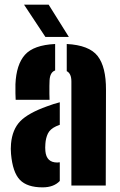

<svg xmlns="http://www.w3.org/2000/svg" viewBox="-20 -799 516 827"><path d="M47.5 -369Q47 -374.5 46.5 -397Q46 -419.5 46.5 -436Q50 -521 87.5 -563Q125 -605 217.5 -609.5V-495.5Q195.5 -488 193.5 -453Q193 -446 192.8 -429.2Q192.5 -412.5 192.8 -395.2Q193 -378 193.5 -369ZM287.5 0V-448Q287.5 -482.5 267.5 -492.5V-609.5Q364 -604.5 400.5 -557.8Q437 -511 436.5 -412L435.5 0ZM27.5 -136Q25.5 -158 27.5 -180Q33 -241.5 67.2 -276.8Q101.5 -312 182.5 -341Q197 -346.5 210.5 -350.8Q224 -355 237.5 -358.5V-261.5Q233.5 -260 229.5 -258.2Q225.5 -256.5 221.5 -255Q195.5 -243 186.2 -223.5Q177 -204 175.5 -180Q174 -162 175.5 -148Q180 -99 226.5 -99Q230.5 -99 237.5 -100V-19.5Q211.5 8 163.5 8Q97 8 65.8 -24.2Q34.5 -56.5 27.5 -136ZM175.5 -640 83.5 -779H189.5L276.5 -640Z"/></svg>

Font: Big Shoulders Stencil Display Black
Style: Regular
Weight: 900
Designer: Patric King
Foundry: XO Type Co
Version: Version 1.000